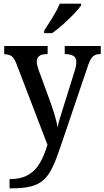

<svg xmlns="http://www.w3.org/2000/svg" viewBox="-20 -786 568 1044"><path d="M32 188Q94 188 134 164.5Q174 141 198 98.5Q222 56 238 1L69 -440Q57 -470 44 -480Q31 -490 6 -491H3V-536H239V-492H236Q180 -492 180 -451Q180 -441 183 -429Q186 -417 191 -403L254 -231Q268 -191 279 -154Q290 -117 293 -93Q298 -119 307.5 -148.5Q317 -178 325 -205L386 -400Q395 -428 395 -449Q395 -472 380 -481.5Q365 -491 335 -492H332V-536H528V-492H525Q498 -492 483.5 -477.5Q469 -463 454 -416L313 0Q289 73 267.5 119.5Q246 166 218 191.5Q190 217 148.5 227.5Q107 238 43 238H32ZM220 -619Q241 -651 266 -691.5Q291 -732 305 -766H421V-756Q409 -739 382 -710.5Q355 -682 323 -653.5Q291 -625 264 -606H220Z"/></svg>

Font: Noto Serif Tamil SemiCondensed Medium
Style: Italic
Weight: 500
Width: 4
Italic angle: -12°
Designer: Indian Type Foundry, Tom Grace, and the Monotype Design Team
Foundry: Monotype Imaging Inc.
Version: Version 2.003; ttfautohint (v1.8.4.7-5d5b)